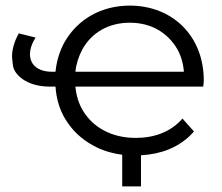

<svg xmlns="http://www.w3.org/2000/svg" viewBox="-20 -550 792 685"><path d="M483 115V4C519 2 552 -5 582 -17C618 -32 648 -53 672 -81L631 -127C590 -80 532 -58 464 -58C380 -58 313 -94 276 -155C261 -180 252 -209 249 -241H705C706 -249 707 -258 707 -263C707 -422 595 -530 443 -530C342 -530 258 -482 211 -401C193 -369 182 -333 178 -294H165C87 -294 67 -354 107 -416L47 -431C31 -402 23 -374 23 -348C23 -344 24 -334 26 -318C29 -285 74 -241 157 -241H178C181 -198 192 -160 213 -125C238 -84 271 -53 314 -30C345 -13 379 -3 416 2V115ZM249 -294C252 -323 261 -350 274 -374C307 -434 368 -469 443 -469C519 -469 578 -434 613 -374C626 -350 634 -323 636 -294Z"/></svg>

Font: Montserrat Z
Style: Regular
Weight: 400
Designer: Julieta Ulanovsky
Foundry: Julieta Ulanovsky
Version: Version 8.000